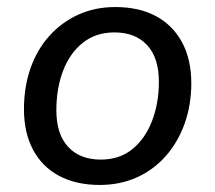

<svg xmlns="http://www.w3.org/2000/svg" viewBox="-20 -516 611 545"><path d="M263 9Q196 9 147.5 -17Q99 -43 73.5 -91.5Q48 -140 48 -206Q48 -269 66.5 -322Q85 -375 120 -414Q155 -453 202.5 -474.5Q250 -496 307 -496Q375 -496 423 -470Q471 -444 497 -395.5Q523 -347 523 -280Q523 -218 504 -165Q485 -112 450.5 -73Q416 -34 368.5 -12.5Q321 9 263 9ZM266 -63Q319 -63 355.5 -92.5Q392 -122 411.5 -172.5Q431 -223 431 -284Q431 -352 397.5 -388Q364 -424 305 -424Q252 -424 215 -394.5Q178 -365 159 -315Q140 -265 140 -203Q140 -135 173.5 -99Q207 -63 266 -63Z"/></svg>

Font: Nunito Medium
Style: Italic
Weight: 500
Designer: Vernon Adams
Foundry: Vernon Adams
Version: Version 3.601